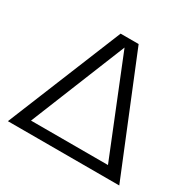

<svg xmlns="http://www.w3.org/2000/svg" viewBox="-161 -908 1083 1075"><g transform="rotate(30 380.0 -370.0)"><path d="M20 0 321.5 -740H438L740 0ZM130.5 -67.5H628L379.5 -683.5Z"/></g></svg>

Font: Encode Sans Expanded
Style: Regular
Weight: 400
Width: 7
Designer: Multiple Designers
Foundry: Impallari Type
Version: Version 3.000; ttfautohint (v1.8.3) -l 8 -r 50 -G 200 -x 14 